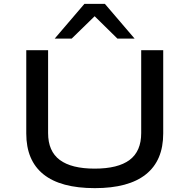

<svg xmlns="http://www.w3.org/2000/svg" viewBox="-20 -965 982 994"><path d="M471 9Q294 9 205 -62.5Q116 -134 116 -274V-705H229V-276Q229 -182 289.5 -137Q350 -92 470 -92Q591 -92 651 -137Q711 -182 711 -276V-705H825V-274Q825 -134 735.5 -62.5Q646 9 471 9ZM263 -765 417 -945H523L677 -765H588L470 -881L351 -765Z"/></svg>

Font: Nunito Sans 7pt Expanded Medium
Style: Regular
Weight: 500
Width: 7
Designer: Vernon Adams
Foundry: Vernon Adams
Version: Version 3.101;gftools[0.9.27]